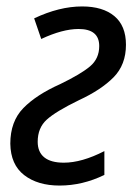

<svg xmlns="http://www.w3.org/2000/svg" viewBox="-20 -566 429 596"><path d="M12 -120Q12 -189 52.5 -230.5Q93 -272 167 -305Q231 -336 259.5 -360Q288 -384 288 -423Q288 -476 224 -476Q174 -476 108 -445L86 -509Q164 -546 235 -546Q299 -546 335 -516Q371 -486 371 -427Q371 -365 332.5 -326Q294 -287 225 -255Q153 -220 125 -194.5Q97 -169 97 -126Q97 -94 117.5 -77.5Q138 -61 178 -61Q234 -61 304 -97V-23Q236 10 165 10Q97 10 55 -22.5Q13 -55 12 -120Z"/></svg>

Font: Noto Sans UI Narrow
Style: Italic
Weight: 400
Width: 4
Italic angle: -12°
Designer: Monotype Design Team
Foundry: Monotype Imaging Inc.
Version: Version 1.001